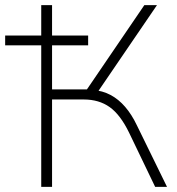

<svg xmlns="http://www.w3.org/2000/svg" viewBox="-33 -725 685 745"><path d="M127 0V-549H-13V-587H127V-705H169V-587H309V-549H169V-378H317L294 -363L527 -705H576L340 -359L327 -376Q365 -373 396 -356.5Q427 -340 452.5 -310.5Q478 -281 498 -239L615 0H569L468 -210Q434 -280 392.5 -309.5Q351 -339 292 -339H169V0Z"/></svg>

Font: Nunito Sans 12pt ExtraLight
Style: Regular
Weight: 200
Designer: Vernon Adams
Foundry: Vernon Adams
Version: Version 3.101;gftools[0.9.27]